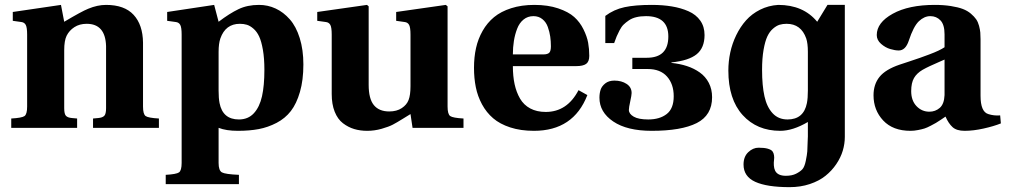

<svg xmlns="http://www.w3.org/2000/svg" viewBox="-20 -522 4125 784"><path d="M25.9 0V-38.1Q69.3 -40.5 80.1 -48.1Q90.8 -55.7 90.8 -86.9V-380.9Q90.8 -409.7 85.2 -420.2Q79.6 -430.7 66.9 -432.1L32.2 -437V-473.1L229 -502L242.2 -433.1Q313.5 -475.6 340.3 -486.3Q377.9 -502 413.1 -502Q488.3 -502 525.6 -461.4Q563 -420.9 564 -348.1V-86.9Q564 -55.7 574.7 -48.1Q585.4 -40.5 628.9 -38.1V0H359.9V-38.1L380.9 -40Q398.4 -41.5 405.8 -49.1Q413.1 -56.6 413.1 -80.1V-334Q410.2 -424.8 334 -424.8Q304.7 -424.8 283.7 -411.1Q262.7 -397.5 252 -376Q242.2 -356 242.2 -316.9V-80.1Q242.2 -56.6 249.3 -49.1Q256.3 -41.5 273.9 -40L294.9 -38.1V0Z M872.6 -151.9Q872.6 -121.1 876.5 -101.1Q889.6 -34.2 955.6 -34.2Q993.2 -34.2 1016.6 -59.6Q1040 -85 1049.8 -128.7Q1059.6 -172.4 1059.6 -236.8Q1059.6 -283.7 1053.5 -318.6Q1047.4 -353.5 1038.1 -373.3Q1028.8 -393.1 1014.9 -405Q1001 -417 988 -420.9Q975.1 -424.8 959.5 -424.8Q900.9 -424.8 879.9 -365.2Q872.6 -344.2 872.6 -310.1ZM656.7 191.9Q700.2 189.5 710.9 181.9Q721.7 174.3 721.7 143.1V-380.9Q721.7 -409.7 716.1 -420.2Q710.4 -430.7 697.8 -432.1L662.6 -437V-473.1L854.5 -502L872.6 -433.1Q917.5 -467.3 953.9 -484.6Q990.2 -502 1037.6 -502Q1073.7 -502 1105.7 -487.1Q1137.7 -472.2 1163.3 -443.1Q1189 -414.1 1203.9 -366.5Q1218.8 -318.8 1218.8 -258.8Q1218.8 -194.8 1204.8 -146.7Q1190.9 -98.6 1167.7 -68.6Q1144.5 -38.6 1109.4 -20.3Q1074.2 -2 1036.6 5.1Q999 12.2 951.7 12.2Q903.3 12.2 872.6 0V143.1Q872.6 174.3 886.2 181.9Q899.9 189.5 955.6 191.9V230H656.7Z M1275.4 -437V-473.1L1478.5 -502L1485.4 -496.1V-381.8V-175.8Q1485.4 -118.7 1506.6 -92.8Q1527.8 -66.9 1569.3 -66.9Q1600.1 -66.9 1620.6 -80.6Q1641.1 -94.2 1648.4 -113.8Q1656.2 -133.8 1656.2 -169.9V-380.9Q1656.2 -409.7 1650.6 -420.2Q1645 -430.7 1632.3 -432.1L1597.7 -437V-473.1L1800.3 -502L1807.6 -496.1V-381.8V-86.9Q1807.6 -55.7 1818.4 -48.1Q1829.1 -40.5 1872.6 -38.1V0H1664.6L1656.2 -56.2Q1649.4 -52.2 1624.8 -36.9Q1600.1 -21.5 1583.7 -12.9Q1567.4 -4.4 1538.3 3.9Q1509.3 12.2 1479.5 12.2Q1450.7 12.2 1426.3 4.9Q1401.9 -2.4 1380.4 -18.8Q1358.9 -35.2 1346.7 -65.7Q1334.5 -96.2 1334.5 -138.2V-380.9Q1334.5 -409.7 1328.9 -420.2Q1323.2 -430.7 1310.5 -432.1Z M2074.2 -299.8H2198.2Q2215.8 -299.8 2222.7 -306.6Q2229.5 -313.5 2229.5 -333Q2229.5 -353.5 2226.8 -372.6Q2224.1 -391.6 2217 -411.6Q2210 -431.6 2194.8 -443.8Q2179.7 -456.1 2158.2 -456.1Q2134.8 -456.1 2117.7 -442.1Q2100.6 -428.2 2091.6 -404.5Q2082.5 -380.9 2078.4 -354.7Q2074.2 -328.6 2074.2 -299.8ZM1915.5 -245.1Q1915.5 -288.6 1923.8 -325.9Q1932.1 -363.3 1950.7 -396Q1969.2 -428.7 1997.3 -451.9Q2025.4 -475.1 2067.4 -488.5Q2109.4 -502 2162.1 -502Q2217.3 -502 2259.3 -487.8Q2301.3 -473.6 2324.7 -452.6Q2348.1 -431.6 2362.5 -402.3Q2377 -373 2381.6 -347.4Q2386.2 -321.8 2386.2 -293.9Q2386.2 -270.5 2373.5 -261.2Q2360.8 -252 2332.5 -252H2074.2Q2074.2 -210.9 2081.3 -178.2Q2088.4 -145.5 2103.5 -119.4Q2118.7 -93.3 2145.3 -79.1Q2171.9 -64.9 2208.5 -64.9Q2295.9 -64.9 2342.3 -153.8L2378.4 -133.8Q2321.8 12.2 2160.2 12.2Q2106 12.2 2063.5 -1.7Q2021 -15.6 1993.7 -39.1Q1966.3 -62.5 1948.2 -95.9Q1930.2 -129.4 1922.9 -166Q1915.5 -202.6 1915.5 -245.1Z M2427.7 -123Q2427.7 -140.6 2432.4 -155.3Q2437 -169.9 2451.4 -181.4Q2465.8 -192.9 2488.8 -192.9Q2518.1 -192.9 2538.6 -179.4Q2559.1 -166 2559.1 -142.1Q2559.1 -133.3 2553.5 -108.2Q2547.9 -83 2547.9 -73.2Q2547.9 -57.1 2567.6 -45.7Q2587.4 -34.2 2627 -34.2Q2673.8 -34.2 2702.4 -56.4Q2731 -78.6 2731 -128.9Q2731 -178.7 2703.6 -209.5Q2676.3 -240.2 2625 -240.2H2562V-286.1H2621.1Q2709 -286.1 2709 -373Q2709 -456.1 2617.7 -456.1Q2595.7 -456.1 2578.4 -451.9Q2561 -447.8 2548.1 -439Q2535.2 -430.2 2526.4 -421.6Q2517.6 -413.1 2509.8 -397.9Q2502 -382.8 2498 -373.3Q2494.1 -363.8 2487.8 -346.2H2451.7V-457Q2486.8 -483.4 2530.3 -492.7Q2573.7 -502 2641.1 -502Q2686 -502 2723.1 -495.8Q2760.3 -489.7 2791.3 -476.1Q2822.3 -462.4 2839.6 -437.7Q2856.9 -413.1 2856.9 -378.9Q2856.9 -326.7 2824.7 -300.5Q2792.5 -274.4 2721.7 -267.1V-265.1Q2755.9 -261.7 2784.9 -252.2Q2814 -242.7 2837.4 -226.1Q2860.8 -209.5 2874.3 -183.6Q2887.7 -157.7 2887.7 -125Q2887.7 -51.3 2825 -19.5Q2762.2 12.2 2641.1 12.2Q2540.5 12.2 2484.1 -25.9Q2427.7 -64 2427.7 -123Z M3278.8 -151.9V-310.1Q3278.8 -345.2 3272 -365.2Q3251 -424.8 3191.9 -424.8Q3176.3 -424.8 3163.3 -420.9Q3150.4 -417 3136.5 -405Q3122.6 -393.1 3113.3 -373.3Q3104 -353.5 3097.9 -318.6Q3091.8 -283.7 3091.8 -236.8Q3091.8 -172.4 3101.6 -128.7Q3111.3 -85 3134.8 -59.6Q3158.2 -34.2 3195.8 -34.2Q3261.7 -34.2 3274.9 -101.1Q3278.8 -121.1 3278.8 -151.9ZM3316.9 -433.1 3358.9 -502H3429.7V-380.9V37.1Q3429.7 64.9 3421.4 93Q3413.1 121.1 3394.8 148.2Q3376.5 175.3 3350.6 196Q3324.7 216.8 3286.9 229.5Q3249 242.2 3204.1 242.2Q3111.8 242.2 3064 220.5Q3016.1 198.7 3016.1 149.9Q3016.1 117.7 3035.4 99.4Q3054.7 81.1 3077.6 81.1Q3101.1 81.1 3115.2 85.2Q3129.4 89.4 3134.3 95.9Q3139.2 102.5 3140.6 112.3Q3142.1 122.1 3140.6 131.6Q3139.2 141.1 3139.9 153.3Q3140.6 165.5 3145 174.8Q3155.3 195.8 3189 195.8Q3213.9 195.8 3230.7 187.3Q3247.6 178.7 3256.3 169.2Q3265.1 159.7 3270.3 134.8Q3275.4 109.9 3276.4 96.4Q3277.3 83 3278.3 46.9Q3278.8 39.1 3278.8 35.2V-23.9Q3217.3 12.2 3166 12.2Q3070.8 12.2 3012.5 -52.2Q2954.1 -116.7 2954.1 -233.9Q2954.1 -271 2961.9 -307.6Q2969.7 -344.2 2986.3 -378.4Q3002.9 -412.6 3026.4 -439Q3049.8 -465.3 3083.7 -482.4Q3117.7 -499.5 3157.7 -502Q3260.3 -502 3316.9 -433.1Z M3700.7 -149.9Q3700.7 -111.3 3722.4 -88.6Q3744.1 -65.9 3774.9 -65.9Q3799.3 -65.9 3817.4 -81.5Q3835.4 -97.2 3836.9 -133.8V-278.8Q3829.6 -275.4 3811.5 -267.6Q3793.5 -259.8 3777.1 -252.2Q3760.7 -244.6 3747.1 -236.8Q3723.6 -223.1 3712.2 -203.4Q3700.7 -183.6 3700.7 -149.9ZM3546.9 -132.8Q3546.9 -177.7 3571.3 -208Q3595.7 -238.3 3652.8 -257.8Q3662.1 -260.7 3692.1 -270.8Q3722.2 -280.8 3736.8 -285.9Q3751.5 -291 3774.2 -299.6Q3796.9 -308.1 3811.8 -315.2Q3826.7 -322.3 3836.9 -329.1V-381.8Q3836.9 -421.4 3820.3 -438.7Q3803.7 -456.1 3778.8 -456.1Q3753.9 -456.1 3731.9 -435.1Q3710 -414.1 3690.9 -356Q3677.7 -315.9 3649.9 -315.9Q3634.8 -315.9 3615 -321.8Q3595.2 -327.6 3577.6 -343Q3560.1 -358.4 3560.1 -378.9Q3560.1 -429.7 3625.2 -465.8Q3690.4 -502 3796.9 -502Q3833.5 -502 3862.8 -497.3Q3892.1 -492.7 3911.4 -485.4Q3930.7 -478 3944.6 -466.1Q3958.5 -454.1 3966.1 -443.1Q3973.6 -432.1 3977.8 -416.5Q3981.9 -400.9 3982.9 -389.2Q3983.9 -377.4 3983.9 -361.8V-130.9Q3983.9 -65.4 4015.6 -56.2Q4038.1 -48.8 4064 -50.8L4066.9 -18.1Q4037.6 -6.3 3996.1 2.9Q3954.6 12.2 3918.9 12.2Q3886.2 12.2 3869.6 -2.9Q3853 -18.1 3840.8 -45.9Q3839.8 -44.9 3823.2 -33.9Q3806.6 -22.9 3801.5 -20Q3796.4 -17.1 3780.8 -8.8Q3765.1 -0.5 3754.9 2.7Q3744.6 5.9 3728.8 9Q3712.9 12.2 3697.8 12.2Q3626 12.2 3586.4 -30Q3546.9 -72.3 3546.9 -132.8Z"/></svg>

Font: Linguistics Pro
Style: Bold
Weight: 700
Designer: Stefan Peev, Context Ltd
Foundry: Stefan Peev, Context Ltd
Version: Version 001.000